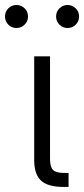

<svg xmlns="http://www.w3.org/2000/svg" viewBox="-72 -738 332 758"><path d="M179.2 0Q117.2 0 90.1 -24.9Q63 -49.8 63 -106V-515.6H125.5V-111.8Q125.5 -78.6 137.5 -66.9Q149.4 -55.2 182.1 -55.2H198.7V0ZM-6.8 -627.4Q-25.9 -627.4 -39.1 -640.6Q-52.2 -653.8 -52.2 -672.9Q-52.2 -691.9 -39.1 -705.1Q-25.9 -718.3 -6.8 -718.3Q11.7 -718.3 25.1 -705.1Q38.6 -691.9 38.6 -672.9Q38.6 -653.8 25.1 -640.6Q11.7 -627.4 -6.8 -627.4ZM194.8 -627.4Q176.3 -627.4 162.8 -640.6Q149.4 -653.8 149.4 -672.9Q149.4 -691.9 162.8 -705.1Q176.3 -718.3 194.8 -718.3Q213.4 -718.3 226.8 -705.1Q240.2 -691.9 240.2 -672.9Q240.2 -653.8 226.8 -640.6Q213.4 -627.4 194.8 -627.4Z"/></svg>

Font: Inter Display Light
Style: Regular
Weight: 300
Designer: Rasmus Andersson
Foundry: rsms
Version: Version 4.000;git-a52131595